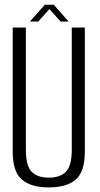

<svg xmlns="http://www.w3.org/2000/svg" viewBox="-20 -792 425 816"><path d="M187.5 4.5Q263.5 4.5 302 -29Q340.5 -62.5 340.5 -146.5V-675H285V-155Q285 -87.5 260.2 -62.2Q235.5 -37 187.5 -37Q139 -37 114.5 -62.2Q90 -87.5 90 -155V-675H34V-146.5Q34 -62.5 72.8 -29Q111.5 4.5 187.5 4.5ZM107 -700.5H142.5L190 -753.5L237.5 -700.5H271.5L208.5 -772H170.5Z"/></svg>

Font: Anybody Condensed Light
Style: Regular
Weight: 300
Width: 3
Designer: Tyler Finck
Foundry: Etcetera Type Company
Version: Version 1.113;gftools[0.9.25]